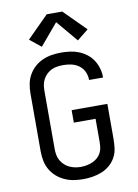

<svg xmlns="http://www.w3.org/2000/svg" viewBox="-104 -1046 808 1122"><g transform="rotate(-10 300.0 -485.0)"><path d="M297 8Q269 8 241 3.5Q213 -1 187 -13Q161 -25 140 -43.5Q119 -62 105 -86.5Q91 -111 85.5 -139Q80 -167 80 -195V-540Q80 -568 85.5 -596Q91 -624 105 -648.5Q119 -673 140 -692Q161 -711 187 -722.5Q213 -734 241 -738.5Q269 -743 297 -743Q324 -743 350.5 -739.5Q377 -736 402 -726Q427 -716 448.5 -699.5Q470 -683 484.5 -660.5Q499 -638 506.5 -612Q514 -586 514 -560Q514 -559 514 -558Q514 -557 514 -557H431Q431 -557 431 -557.5Q431 -558 431 -558Q431 -583 420.5 -606Q410 -629 390 -643.5Q370 -658 346 -663.5Q322 -669 297 -669Q280 -669 262 -666.5Q244 -664 228 -656.5Q212 -649 199 -636.5Q186 -624 177.5 -608.5Q169 -593 166 -575.5Q163 -558 163 -540V-195Q163 -177 166 -160Q169 -143 177.5 -127.5Q186 -112 199 -99.5Q212 -87 228 -79.5Q244 -72 261 -68.5Q278 -65 296 -65Q314 -65 331.5 -68.5Q349 -72 365.5 -79Q382 -86 395.5 -98Q409 -110 417 -126Q425 -142 427 -159.5Q429 -177 429 -195V-327H300V-401H512V-195Q512 -167 508.5 -138.5Q505 -110 491.5 -85Q478 -60 456 -41Q434 -22 407.5 -11.5Q381 -1 353 3.5Q325 8 297 8ZM407 -796 300 -923 193 -796 126 -850 254 -978H346L474 -850Z"/></g></svg>

Font: Zed Mono Extended
Style: Regular
Weight: 400
Width: 7
Monospace: yes
Designer: Belleve Invis
Foundry: Belleve Invis
Version: Version 1.0.0; ttfautohint (v1.8.4)